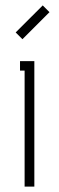

<svg xmlns="http://www.w3.org/2000/svg" viewBox="-20 -690 218 710"><path d="M63 -545 163 -645 138 -670 38 -570ZM71 -429V0H107V-464H54V-429Z"/></svg>

Font: Rawengulk
Style: Regular
Weight: 400
Version: Version 0.9